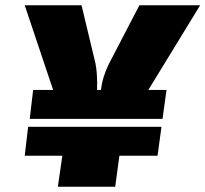

<svg xmlns="http://www.w3.org/2000/svg" viewBox="-20 -710 781 730"><path d="M544 -368H613L598 -258H93L106 -368H182L74 -690H290L343 -469Q351 -429 349 -368H364Q369 -416 394 -467L510 -690H741ZM87 -228H594L579 -118H434L418 0H200L217 -118H74Z"/></svg>

Font: Exo 2.0 Black
Style: Italic
Weight: 900
Italic angle: -8°
Designer: Natanael Gama
Version: Version 1.001;PS 001.001;hotconv 1.0.70;makeotf.lib2.5.58329